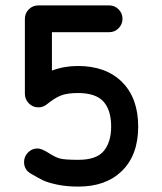

<svg xmlns="http://www.w3.org/2000/svg" viewBox="-20 -672 600 710"><path d="M391 -204Q391 -265 362.5 -296.5Q334 -328 268 -328Q228 -328 204.5 -318.5Q181 -309 153 -286Q139 -275 122 -275Q101 -275 86.5 -290Q72 -305 72 -325V-602Q72 -623 86.5 -637.5Q101 -652 122 -652H384Q404 -652 418.5 -637.5Q433 -623 433 -602.5Q433 -582 418.5 -567.5Q404 -553 384 -553H172V-411Q217 -428 268 -428Q372 -428 431.5 -368.5Q491 -309 491 -204Q491 -98 430 -39Q371 18 270 18Q225 18 190.5 10.5Q156 3 139.5 -5Q123 -13 94 -30Q69 -44 69 -73Q69 -93 83.5 -108Q98 -123 119 -123Q134 -123 162 -105Q185 -90 203 -85.5Q221 -81 270 -81Q337 -81 364 -114Q391 -147 391 -204Z"/></svg>

Font: Brass Mono
Style: Bold
Weight: 700
Monospace: yes
Version: Version 1.100; ttfautohint (v1.8.3) -l 8 -r 50 -G 200 -x 14 